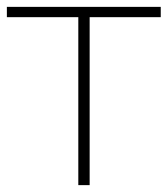

<svg xmlns="http://www.w3.org/2000/svg" viewBox="-23 -539 488 559"><path d="M205 0V-489H-3V-519H445V-489H238V0Z"/></svg>

Font: Montserrat ExtraLight
Style: Regular
Weight: 200
Designer: Julieta Ulanovsky
Foundry: Julieta Ulanovsky
Version: Version 9.000; ttfautohint (v1.8.4.7-5d5b)